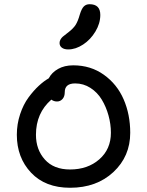

<svg xmlns="http://www.w3.org/2000/svg" viewBox="-20 -928 691 902"><path d="M300.8 -695.8Q281.2 -695.8 270.5 -704.1Q259.8 -712.4 259.8 -726.1Q259.8 -734.9 264.4 -742.7Q269 -750.5 274.9 -755.6Q280.8 -760.7 294.4 -771Q298.8 -774.4 300.8 -775.9Q325.2 -794.9 335.7 -811.8Q346.2 -828.6 355 -859.9Q363.3 -887.2 373.8 -897.7Q384.3 -908.2 400.9 -908.2Q451.2 -908.2 451.2 -857.9Q451.2 -817.9 428.2 -779.8Q405.3 -741.7 370.4 -718.8Q335.4 -695.8 300.8 -695.8ZM309.1 -45.9Q192.9 -45.9 126 -116.7Q59.1 -187.5 59.1 -294.9Q59.1 -345.2 74.5 -391.4Q89.8 -437.5 114 -470.2Q138.2 -502.9 162.4 -525.1Q186.5 -547.4 209 -560.1Q223.1 -587.4 252.9 -604.2Q282.7 -621.1 324.2 -621.1Q405.8 -621.1 467.8 -576.9Q529.8 -532.7 560.8 -461.4Q591.8 -390.1 591.8 -304.2Q591.8 -193.4 512.7 -119.6Q433.6 -45.9 309.1 -45.9ZM148.9 -294.9Q148.9 -225.1 190.7 -178.5Q232.4 -131.8 309.1 -131.8Q392.1 -131.8 446.5 -179.4Q501 -227.1 501 -304.2Q501 -345.2 489.7 -385.7Q478.5 -426.3 458 -460.2Q437.5 -494.1 404.8 -515.1Q372.1 -536.1 333 -536.1Q284.2 -536.1 284.2 -495.1Q284.2 -474.6 273.7 -462.9Q263.2 -451.2 248 -451.2Q232.9 -451.2 221.2 -460Q148.9 -397 148.9 -294.9Z"/></svg>

Font: Shantell Sans Irregular
Style: Regular
Weight: 400
Designer: Stephen Nixon, Anya Danilova, Shantell Martin
Foundry: Arrow Type
Version: Version 1.006;[9816181b4]